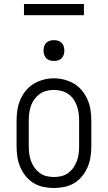

<svg xmlns="http://www.w3.org/2000/svg" viewBox="-20 -933 540 961"><path d="M250 8Q224 8 197.5 2.5Q171 -3 148.5 -16.5Q126 -30 109 -51Q92 -72 81.5 -96.5Q71 -121 67 -147.5Q63 -174 63 -200V-330Q63 -357 67 -383Q71 -409 81.5 -433.5Q92 -458 109 -479Q126 -500 148.5 -513.5Q171 -527 197 -534Q223 -541 250 -541Q277 -541 303 -534Q329 -527 351.5 -513.5Q374 -500 391 -479Q408 -458 418.5 -433.5Q429 -409 433 -383Q437 -357 437 -330V-200Q437 -174 433 -147.5Q429 -121 418.5 -96.5Q408 -72 391 -51Q374 -30 351.5 -16.5Q329 -3 302.5 2.5Q276 8 250 8ZM250 -47Q269 -47 287.5 -51.5Q306 -56 321 -67Q336 -78 347 -93.5Q358 -109 364.5 -126.5Q371 -144 373.5 -162.5Q376 -181 376 -200V-330Q376 -349 373.5 -367.5Q371 -386 364.5 -404Q358 -422 347 -437.5Q336 -453 320 -463.5Q304 -474 285.5 -478.5Q267 -483 248 -483Q230 -483 211.5 -478Q193 -473 178 -462Q163 -451 152 -436Q141 -421 135 -403.5Q129 -386 126.5 -367.5Q124 -349 124 -330V-200Q124 -181 126.5 -162.5Q129 -144 135.5 -126.5Q142 -109 153 -93.5Q164 -78 179 -67Q194 -56 212.5 -51.5Q231 -47 250 -47ZM250 -628Q239 -628 229 -631Q219 -634 211.5 -641.5Q204 -649 201 -659Q198 -669 198 -680Q198 -691 201 -701Q204 -711 211.5 -718.5Q219 -726 229 -729Q239 -732 250 -732Q261 -732 271 -729Q281 -726 288.5 -718.5Q296 -711 299 -701Q302 -691 302 -680Q302 -669 299 -659Q296 -649 288.5 -641.5Q281 -634 271 -631Q261 -628 250 -628ZM100 -857V-913H400V-857Z"/></svg>

Font: Iosevka Slab Light
Style: Regular
Weight: 300
Monospace: yes
Designer: Belleve Invis
Foundry: Belleve Invis
Version: Version 11.1.0; ttfautohint (v1.8.3)